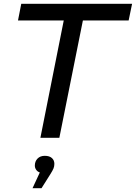

<svg xmlns="http://www.w3.org/2000/svg" viewBox="-20 -720 710 1003"><path d="M313 -613H74L91 -700H670L652 -613H413L290 0H191ZM264 136Q264 149 259.5 160Q255 171 243 190L197 263H150L188 181Q176 177 169 167Q162 157 162 145Q162 123 176 108.5Q190 94 214 94Q238 94 251 105.5Q264 117 264 136Z"/></svg>

Font: Idrija
Style: Italic
Weight: 500
Italic angle: -11.3°
Designer: Julieta Ulanovsky
Foundry: Julieta Ulanovsky
Version: Version 7.200